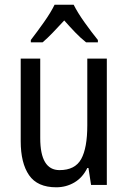

<svg xmlns="http://www.w3.org/2000/svg" viewBox="-20 -837 545 816"><path d="M434 -588V-51H367L356 -123H351Q331 -82 296 -61.5Q261 -41 219 -41Q139 -41 103.5 -92.5Q68 -144 68 -237V-588H151V-250Q151 -114 233 -114Q299 -114 325 -161Q351 -208 351 -304V-588ZM293 -817Q310 -783 340 -741Q370 -699 396 -667V-657H346Q323 -675 300 -699Q277 -723 253 -750Q228 -723 204.5 -698.5Q181 -674 161 -657H111V-667Q138 -702 167 -743Q196 -784 212 -817Z"/></svg>

Font: Noto Sans Tamil UI Condensed
Style: Regular
Weight: 400
Width: 3
Designer: Jelle Bosma - Monotype Design Team
Foundry: Monotype Imaging Inc.
Version: Version 2.004; ttfautohint (v1.8.4.7-5d5b)